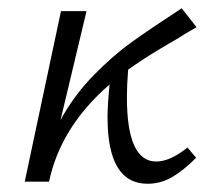

<svg xmlns="http://www.w3.org/2000/svg" viewBox="-20 -441 530 466"><path d="M128 -414H190L127 -150Q160 -210 207 -258Q254 -306 298.5 -338Q343 -370 421 -421L457 -375Q449 -370 439 -364.5Q429 -359 417 -351Q410 -347 369.5 -323Q329 -299 291 -272Q288 -235 288 -205Q288 -49 359 -49Q393 -49 435 -83L456 -58Q425 -27 397.5 -11Q370 5 338 5Q241 5 241 -156Q241 -186 246 -236Q127 -133 99 0H40Z"/></svg>

Font: LXGW Bright GB
Style: Italic
Weight: 400
Italic angle: -12°
Designer: Christian Thalmann (Catharsis Fonts)
Foundry: LXGW / Christian Thalmann (Catharsis Fonts) / Fontworks Inc.
Version: Version 5.510